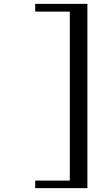

<svg xmlns="http://www.w3.org/2000/svg" viewBox="-20 -874 490 993"><path d="M432 99H162V60H341V-814H162V-854H432Z"/></svg>

Font: Kaisei Decol
Style: Bold
Weight: 700
Designer: Font-Kai, 金井和夫
Foundry: KAZUO KANAI
Version: Version 5.003